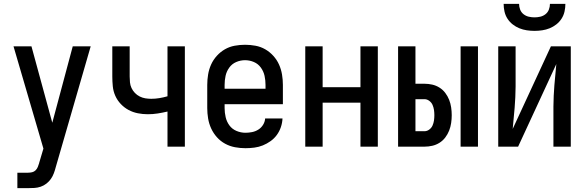

<svg xmlns="http://www.w3.org/2000/svg" viewBox="-20 -760 3040 995"><path d="M70 215V135H125Q136 135 146.5 132.5Q157 130 164.5 122.5Q172 115 176 105Q180 95 183 85Q183 85 183 85Q183 85 183 85V84L205 10L50 -520H143L251 -124L357 -520H450L269 106Q265 122 259 138Q253 154 243.5 167.5Q234 181 220.5 191.5Q207 202 191 207.5Q175 213 158.5 214Q142 215 125 215Z M848 0V-182Q823 -176 797.5 -172Q772 -168 746 -168Q720 -168 694.5 -173Q669 -178 646.5 -190Q624 -202 606 -221Q588 -240 577.5 -263.5Q567 -287 564.5 -313Q562 -339 562 -364V-520H652V-364Q652 -349 653.5 -333.5Q655 -318 661.5 -304Q668 -290 679 -278.5Q690 -267 704 -260Q718 -253 733 -250.5Q748 -248 764 -248Q785 -248 806 -251.5Q827 -255 848 -261V-520H938V0Z M1252 8Q1225 8 1198 3Q1171 -2 1147 -15Q1123 -28 1104.5 -48.5Q1086 -69 1074.5 -94Q1063 -119 1058.5 -146Q1054 -173 1054 -200V-320Q1054 -347 1058.5 -374Q1063 -401 1074 -425.5Q1085 -450 1103.5 -470.5Q1122 -491 1145.5 -504.5Q1169 -518 1196 -523Q1223 -528 1250 -528Q1277 -528 1304 -523Q1331 -518 1354.5 -504.5Q1378 -491 1396.5 -470.5Q1415 -450 1426 -425.5Q1437 -401 1441.5 -374Q1446 -347 1446 -320V-220H1144V-200Q1144 -176 1149.5 -152.5Q1155 -129 1169 -110Q1183 -91 1205.5 -81.5Q1228 -72 1252 -72Q1269 -72 1286.5 -75.5Q1304 -79 1319 -88.5Q1334 -98 1343.5 -113.5Q1353 -129 1354 -146H1444Q1443 -123 1435.5 -101Q1428 -79 1414.5 -60.5Q1401 -42 1382 -28.5Q1363 -15 1342 -6.5Q1321 2 1298 5Q1275 8 1252 8ZM1356 -300V-320Q1356 -344 1351 -367Q1346 -390 1332 -409.5Q1318 -429 1296 -438.5Q1274 -448 1250 -448Q1226 -448 1204 -438.5Q1182 -429 1168 -409.5Q1154 -390 1149 -367Q1144 -344 1144 -320V-300Z M1562 0V-520H1652V-308H1848V-520H1938V0H1848V-228H1652V0Z M2367 0V-520H2457V0ZM2043 0V-520H2133V-326H2180Q2200 -326 2220 -321.5Q2240 -317 2257.5 -306Q2275 -295 2287.5 -278.5Q2300 -262 2307.5 -243Q2315 -224 2318 -203.5Q2321 -183 2321 -163Q2321 -143 2318 -122.5Q2315 -102 2307.5 -83Q2300 -64 2287.5 -47.5Q2275 -31 2257.5 -20Q2240 -9 2220 -4.5Q2200 0 2180 0ZM2180 -80Q2193 -80 2204.5 -88.5Q2216 -97 2221.5 -109.5Q2227 -122 2229 -135.5Q2231 -149 2231 -163Q2231 -177 2229 -190.5Q2227 -204 2221.5 -216.5Q2216 -229 2204.5 -237.5Q2193 -246 2180 -246H2133V-80Z M2562 0V-520H2652V-312Q2652 -284 2650.5 -256.5Q2649 -229 2647 -201.5Q2645 -174 2642 -147Q2639 -120 2637 -92L2835 -520H2938V0H2848V-208Q2848 -236 2849.5 -263.5Q2851 -291 2853 -318.5Q2855 -346 2858 -373Q2861 -400 2863 -428L2665 0ZM2750 -600Q2730 -600 2710 -603Q2690 -606 2671.5 -613.5Q2653 -621 2637 -633.5Q2621 -646 2610 -663Q2599 -680 2594.5 -700Q2590 -720 2590 -740H2670Q2670 -725 2675.5 -710.5Q2681 -696 2693 -686.5Q2705 -677 2720 -673.5Q2735 -670 2750 -670Q2765 -670 2780 -673.5Q2795 -677 2807 -686.5Q2819 -696 2824.5 -710.5Q2830 -725 2830 -740H2910Q2910 -720 2905.5 -700Q2901 -680 2890 -663Q2879 -646 2863 -633.5Q2847 -621 2828.5 -613.5Q2810 -606 2790 -603Q2770 -600 2750 -600Z"/></svg>

Font: Iosevka SS04 Medium
Style: Regular
Weight: 500
Monospace: yes
Designer: Belleve Invis
Foundry: Belleve Invis
Version: Version 19.0.0; ttfautohint (v1.8.4)